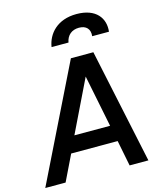

<svg xmlns="http://www.w3.org/2000/svg" viewBox="-169 -1104 1003 1205"><g transform="rotate(-15 332.5 -502.0)"><path d="M-27 0H105L186 -167H488L521 0H643L485 -745H339ZM235 -272 399 -610 467 -272ZM240 -844H350C358 -890 390 -917 437 -917C484 -917 509 -890 504 -844H613C623 -930 571 -1004 444 -1004C319 -1004 253 -928 240 -844Z"/></g></svg>

Font: Mluvka SemiBold
Style: Italic
Weight: 600
Italic angle: -8°
Designer: Modified by Jiří Krblich, Original typeface by Gumpita Rahayu
Foundry: Gumpita Rahayu & Jiří Krblich
Version: Version 2.000;Glyphs 3.1.1 (3134)